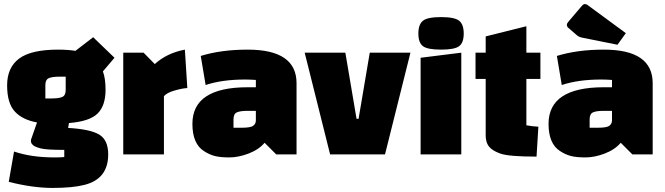

<svg xmlns="http://www.w3.org/2000/svg" viewBox="-20 -759 3269 944"><path d="M23 135 49 -14Q134 15 248 15Q282 15 296 13V-22Q207 -22 179.5 -29.5Q152 -37 143.5 -44.5Q135 -52 133.5 -57Q132 -62 132 -71L162 -157Q90 -170 52.5 -211Q15 -252 15 -339.5Q15 -427 74 -471Q133 -515 266 -515Q314 -515 351 -509L438 -576L543 -475L486 -408Q499 -373 499 -318Q499 -239 459.5 -200.5Q420 -162 319 -154L315 -130Q423 -124 467.5 -97.5Q512 -71 512 0Q512 121 395 150Q337 165 238.5 165Q140 165 23 135ZM203 -340V-275H234Q270 -275 286.5 -282.5Q303 -290 303 -317V-382H272Q236 -382 219.5 -374.5Q203 -367 203 -340Z M586 -500H686L741 -444Q800 -498 889 -515L901 -326Q877 -325 838.5 -314Q800 -303 786 -286V0H586Z M1198 -515Q1438 -515 1438 -350V0H1338L1281 -57Q1252 -23 1202 -4Q1152 15 1107.5 15Q1063 15 1036 8Q1009 1 983 -16Q926 -52 926 -150Q926 -330 1198 -330H1238V-366Q1206 -368 1185 -368Q1072 -368 991 -341L967 -484Q1067 -515 1198 -515ZM1128 -172V-131H1169Q1213 -131 1225.5 -141Q1238 -151 1238 -167V-214H1197Q1161 -214 1144.5 -206.5Q1128 -199 1128 -172Z M1603 0 1478 -500H1678L1733 -175H1743L1798 -500H1998L1873 0Z M2048 0V-475L2248 -500V0ZM2059.5 -532Q2037 -549 2037 -594Q2037 -639 2059.5 -657Q2082 -675 2148.5 -675Q2215 -675 2237.5 -657Q2260 -639 2260 -594Q2260 -549 2237.5 -532Q2215 -515 2148.5 -515Q2082 -515 2059.5 -532Z M2318 -371V-500H2368V-580L2568 -630V-500H2637V-371H2568V-143Q2594 -138 2627 -136L2618 11Q2481 11 2440 -4Q2389 -22 2376 -52Q2368 -70 2368 -94V-371Z M2949 -515Q3189 -515 3189 -350V0H3089L3032 -57Q3003 -23 2953 -4Q2903 15 2858.5 15Q2814 15 2787 8Q2760 1 2734 -16Q2677 -52 2677 -150Q2677 -330 2949 -330H2989V-366Q2957 -368 2936 -368Q2823 -368 2742 -341L2718 -484Q2818 -515 2949 -515ZM2879 -172V-131H2920Q2964 -131 2976.5 -141Q2989 -151 2989 -167V-214H2948Q2912 -214 2895.5 -206.5Q2879 -199 2879 -172ZM3016 -539 2842 -574Q2826 -577 2816 -586L2771 -625Q2767 -631 2767 -637.5Q2767 -644 2776 -654L2839 -728Q2848 -739 2855 -739Q2862 -739 2868 -735L3057 -596Z"/></svg>

Font: Changa One
Style: Regular
Weight: 400
Designer: Eduardo Rodriguez Tunni
Foundry: Eduardo Rodriguez Tunni
Version: Version 1.003